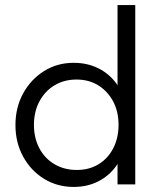

<svg xmlns="http://www.w3.org/2000/svg" viewBox="-20 -728 625 758"><path d="M271 10Q206 10 154 -22Q102 -54 71.5 -109.5Q41 -165 41 -234Q41 -304 71.5 -359.5Q102 -415 154 -447.5Q206 -480 271 -480Q324 -480 367 -459Q410 -438 438.5 -399.5Q467 -361 472 -309V-162Q466 -111 438.5 -72.5Q411 -34 368 -12Q325 10 271 10ZM283 -57Q332 -57 369 -79.5Q406 -102 427 -142.5Q448 -183 448 -235Q448 -288 426.5 -328Q405 -368 368 -391Q331 -414 282 -414Q233 -414 195 -391Q157 -368 135.5 -327.5Q114 -287 114 -235Q114 -183 135.5 -142.5Q157 -102 195.5 -79.5Q234 -57 283 -57ZM514 0H444V-126L458 -242L444 -355V-708H514Z"/></svg>

Font: Outfit Thin Light
Style: Regular
Weight: 300
Version: Version 1.100;gftools[0.9.27]